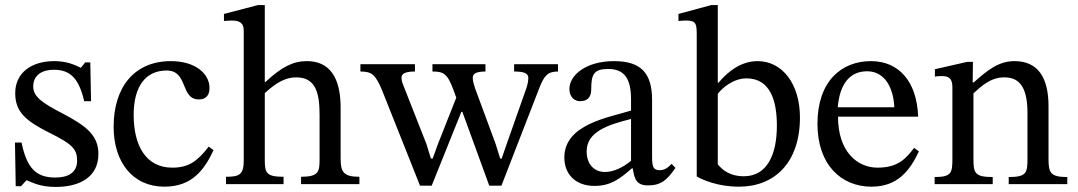

<svg xmlns="http://www.w3.org/2000/svg" viewBox="-20 -726 4249 757"><path d="M39 -164 42 8H63L84 -15H86C112 -4 142 11 200 11C290 11 368 -25 368 -119C368 -193 319 -230 228 -278C144 -321 111 -346 111 -385C111 -430 146 -451 192 -451C253 -451 290 -422 312 -327H339L336 -480H316L299 -459H298C273 -471 243 -485 193 -485C107 -485 40 -441 40 -359C40 -285 81 -250 172 -204C265 -158 284 -139 284 -92C284 -45 248 -26 198 -26C124 -26 86 -61 65 -164Z M803 -148C758 -90 724 -65 659 -65C556 -65 507 -151 507 -273C507 -388 556 -448 637 -448C723 -448 690 -334 764 -334C792 -334 806 -350 806 -379C806 -437 748 -485 654 -485C510 -485 428 -383 428 -226C428 -87 503 10 628 10C735 10 784 -53 822 -134Z M1024 -359C1073 -404 1109 -421 1148 -421C1229 -421 1240 -352 1240 -270V-97C1240 -49 1236 -29 1167 -29V0H1397V-29C1334 -29 1323 -48 1323 -101V-300C1323 -382 1304 -485 1189 -485C1136 -485 1090 -462 1027 -403H1024V-706H997L863 -671V-643C863 -643 876 -645 892 -645C919 -645 941 -640 941 -605V-93C941 -37 923 -29 871 -29V0H1098V-29C1029 -29 1024 -45 1024 -97Z M2180 -473H2007V-444C2044 -444 2063 -438 2063 -419C2063 -402 2058 -388 2057 -383L1978 -159L1958 -101H1952L1934 -159L1853 -378C1848 -393 1844 -407 1844 -419C1844 -435 1856 -444 1894 -444V-473H1685V-444C1729 -444 1744 -436 1768 -371L1779 -341L1707 -159L1686 -101H1679L1661 -159L1574 -380C1568 -395 1563 -406 1563 -419C1563 -435 1576 -444 1616 -444V-473H1401V-444C1445 -444 1460 -433 1486 -371L1636 6H1682L1799 -285H1803L1909 6H1957L2106 -378C2126 -430 2141 -444 2180 -444Z M2475 -62C2481 -18 2491 5 2535 5C2586 5 2610 -16 2643 -64L2628 -80C2614 -65 2600 -55 2581 -55C2560 -55 2551 -63 2551 -104V-331C2551 -435 2510 -485 2401 -485C2292 -485 2225 -431 2225 -375C2225 -342 2247 -327 2267 -327C2295 -327 2311 -342 2311 -373C2311 -433 2321 -454 2378 -454C2438 -454 2468 -421 2468 -334V-290C2382 -263 2205 -237 2205 -105C2205 -41 2247 7 2324 7C2388 7 2424 -21 2471 -62ZM2468 -92C2434 -64 2398 -48 2365 -48C2322 -48 2293 -79 2293 -129C2293 -207 2377 -234 2468 -257Z M2810 -706H2784L2655 -671V-643C2655 -643 2667 -645 2683 -645C2721 -645 2727 -637 2727 -592V-30C2751 -17 2809 10 2894 10C3033 10 3134 -84 3134 -263C3134 -393 3066 -485 2967 -485C2900 -485 2848 -442 2813 -400H2810ZM2810 -356C2828 -380 2872 -417 2923 -417C3018 -417 3043 -327 3043 -231C3043 -120 3007 -31 2912 -31C2859 -31 2829 -55 2810 -78Z M3584 -143C3552 -101 3521 -65 3440 -65C3360 -65 3284 -128 3284 -266H3600C3595 -406 3523 -485 3414 -485C3297 -485 3203 -405 3203 -238C3203 -77 3296 10 3416 10C3519 10 3567 -53 3603 -129ZM3283 -303C3291 -396 3331 -445 3399 -445C3470 -445 3503 -377 3506 -303Z M4114 -307C4114 -422 4071 -485 3980 -485C3917 -485 3873 -449 3819 -401H3815L3816 -482H3793L3666 -453V-424C3666 -424 3676 -426 3693 -426C3720 -426 3735 -418 3735 -382V-101C3735 -45 3732 -28 3665 -28V0H3894V-28C3822 -28 3818 -45 3818 -101V-358C3848 -385 3885 -421 3939 -421C3984 -421 4031 -402 4031 -282V-101C4031 -45 4028 -28 3957 -28V0H4188V-28C4121 -28 4114 -45 4114 -101Z"/></svg>

Font: mjx-stx-n
Style: Regular
Weight: 500
Version: 1.0.0